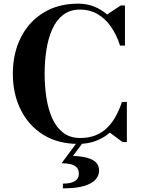

<svg xmlns="http://www.w3.org/2000/svg" viewBox="-20 -780 774 1054"><path d="M410 10Q298.5 10 218 -40Q137.5 -90 94 -177Q50.5 -264 50.5 -375Q50.5 -486.5 94 -573.2Q137.5 -660 218 -710Q298.5 -760 410 -760Q456 -760 496 -744.2Q536 -728.5 568 -700.5L643 -750H666V-529.5H639Q619.5 -590.5 588 -635Q556.5 -679.5 514.2 -703.5Q472 -727.5 420 -727.5Q364.5 -727.5 326.8 -698.5Q289 -669.5 266.8 -619.5Q244.5 -569.5 234.8 -506.5Q225 -443.5 225 -375Q225 -307 234.8 -243.8Q244.5 -180.5 266.8 -130.5Q289 -80.5 326.8 -51.5Q364.5 -22.5 420 -22.5Q468.5 -22.5 505.2 -37.5Q542 -52.5 569 -79.2Q596 -106 615.8 -142.2Q635.5 -178.5 649.5 -220.5H676.5V0H653L583 -52Q550 -23 506.2 -6.5Q462.5 10 410 10ZM325 254V228Q369.5 228 391.2 214Q413 200 413 174.5Q413 150 399.5 137.5Q386 125 364.5 120.5Q343 116 318 116L406 -2.5H439L380.5 76Q425.5 77.5 457.8 86Q490 94.5 507 111.8Q524 129 524 157Q524 182 505.8 204.2Q487.5 226.5 444 240.2Q400.5 254 325 254Z"/></svg>

Font: Bodoni Moda 9pt
Style: Bold
Weight: 700
Designer: Owen Earl
Foundry: indestructible type
Version: Version 2.005